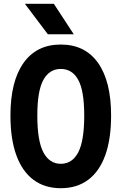

<svg xmlns="http://www.w3.org/2000/svg" viewBox="-20 -976 640 1011"><path d="M300 15Q215 15 155.8 -29.5Q96.5 -74 65.8 -159.2Q35 -244.5 35 -367.5Q35 -547.5 103.8 -644.5Q172.5 -741.5 300 -741.5Q428 -741.5 496.5 -644.5Q565 -547.5 565 -367.5Q565 -244.5 534.5 -159.2Q504 -74 444.8 -29.5Q385.5 15 300 15ZM300 -113.5Q360.5 -113.5 392 -173.8Q423.5 -234 423.5 -367.5Q423.5 -498 392 -555.5Q360.5 -613 300 -613Q240.5 -613 208.5 -555.5Q176.5 -498 176.5 -367.5Q176.5 -234 208.5 -173.8Q240.5 -113.5 300 -113.5ZM232 -795.5 111 -956H263.5L368.5 -795.5Z"/></svg>

Font: Spline Sans Mono SemiBold
Style: Regular
Weight: 600
Monospace: yes
Version: Version 1.004